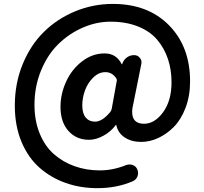

<svg xmlns="http://www.w3.org/2000/svg" viewBox="-20 -770 1040 981"><path d="M477.5 191.4Q391.6 191.4 316.4 165Q241.2 138.7 182.6 87.4Q124 36.1 89.8 -45.4Q55.7 -127 55.7 -230.5Q55.7 -344.7 96.2 -442.9Q136.7 -541 205.1 -607.9Q273.4 -674.8 364.7 -712.4Q456.1 -750 556.6 -750Q736.3 -750 843.8 -640.6Q951.2 -531.2 951.2 -354.5Q951.2 -280.3 928.2 -219.7Q905.3 -159.2 868.7 -122.1Q832 -85 788.6 -64.9Q745.1 -44.9 701.2 -44.9Q652.3 -44.9 617.7 -67.4Q583 -89.8 574.2 -130.9Q574.2 -131.8 573.2 -131.8Q572.3 -131.8 571.3 -130.9Q546.9 -97.7 508.8 -76.7Q470.7 -55.7 434.6 -55.7Q370.1 -55.7 329.6 -101.1Q289.1 -146.5 289.1 -223.6Q289.1 -290 317.9 -353Q346.7 -416 399.4 -456.5Q452.1 -497.1 514.6 -497.1Q574.2 -497.1 601.6 -442.4Q601.6 -441.4 602.5 -441.4Q603.5 -441.4 604.5 -442.4L605.5 -446.3Q612.3 -464.8 628.4 -476.6Q644.5 -488.3 664.1 -488.3H665Q683.6 -488.3 694.3 -474.6Q703.1 -463.9 703.1 -452.1Q703.1 -448.2 702.1 -443.4L662.1 -244.1Q655.3 -217.8 655.3 -198.2Q655.3 -137.7 715.8 -137.7Q770.5 -137.7 813.5 -196.8Q856.4 -255.9 856.4 -349.6Q856.4 -414.1 837.9 -469.2Q819.3 -524.4 782.7 -567.4Q746.1 -610.4 685.1 -634.8Q624 -659.2 544.9 -659.2Q471.7 -659.2 401.9 -628.4Q332 -597.7 277.3 -543.9Q222.7 -490.2 189.5 -409.2Q156.2 -328.1 156.2 -234.4Q156.2 -153.3 182.6 -88.4Q209 -23.4 254.9 17.1Q300.8 57.6 360.8 79.1Q420.9 100.6 490.2 100.6Q557.6 100.6 625 73.2Q633.8 70.3 642.6 70.3Q650.4 70.3 658.2 73.2Q674.8 79.1 681.6 95.7Q685.5 104.5 685.5 114.3Q685.5 122.1 682.6 130.9Q675.8 148.4 658.2 156.2Q576.2 191.4 477.5 191.4ZM465.8 -148.4Q502 -148.4 543 -197.3Q548.8 -204.1 550.8 -213.9L576.2 -354.5Q577.1 -357.4 577.1 -359.4Q577.1 -367.2 572.3 -372.1Q551.8 -401.4 518.6 -401.4Q484.4 -401.4 456.1 -373.5Q427.7 -345.7 414.1 -307.6Q400.4 -269.5 400.4 -231.4Q400.4 -190.4 418 -169.4Q435.5 -148.4 465.8 -148.4Z"/></svg>

Font: Gen Jyuu GothicX Bold
Style: Bold
Weight: 700
Designer: Ryoko NISHIZUKA (kana &amp; ideographs); Paul D. Hunt (Latin, Greek &amp; Cyrillic); Wenlong ZHANG (bopomofo); Sandoll C
Version: Version 1.058.20140828